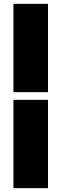

<svg xmlns="http://www.w3.org/2000/svg" viewBox="-20 -860 320 1000"><path d="M230 -380H50V-840H230ZM230 120H50V-340H230Z"/></svg>

Font: Tanohe Sans ExtraBold
Style: Regular
Weight: 800
Designer: Village Type and Design LLC & Cristiano Sobral
Foundry: Cooper Hewitt Smithsonian Design Museum
Version: Version 1.00;September 29, 2021;FontCreator 13.0.0.2655 64-b